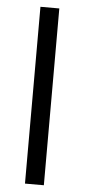

<svg xmlns="http://www.w3.org/2000/svg" viewBox="-54 -791 362 822"><g transform="rotate(5 126.5 -380.0)"><path d="M167 0H85.9V-759.8H167Z"/></g></svg>

Font: f08361285
Style: Regular
Weight: 400
Foundry: Ascender Corporation
Version: Version 1.10